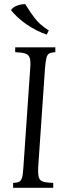

<svg xmlns="http://www.w3.org/2000/svg" viewBox="-20 -889 324 909"><path d="M42 0V-23Q61 -24 70.5 -28.5Q80 -33 84.5 -49Q89 -65 91 -100L123 -565Q126 -600 120.5 -615.5Q115 -631 98.5 -636Q82 -641 52 -642V-665H242V-642Q223 -641 213.5 -636Q204 -631 200 -615.5Q196 -600 193 -565L161 -100Q159 -65 164 -49Q169 -33 185.5 -28.5Q202 -24 232 -23V0ZM100 -869Q120 -835 144.5 -803Q169 -771 211 -745L201 -725Q146 -745 103 -775.5Q60 -806 32 -841Q41 -855 61 -862.5Q81 -870 100 -869Z"/></svg>

Font: Bona Nova SC
Style: Italic
Weight: 400
Italic angle: -4°
Designer: Mateusz Machalski
Foundry: Capitalics
Version: Version 4.001; ttfautohint (v1.8.4.7-5d5b)